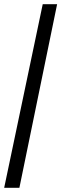

<svg xmlns="http://www.w3.org/2000/svg" viewBox="-20 -780 294 921"><path d="M0 121 185 -760H254L73 121Z"/></svg>

Font: Noto Serif Hebrew Condensed Black
Style: Regular
Weight: 900
Width: 3
Designer: Monotype Design Team
Foundry: Monotype Imaging Inc.
Version: Version 2.004; ttfautohint (v1.8.4.7-5d5b)